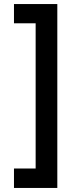

<svg xmlns="http://www.w3.org/2000/svg" viewBox="-20 -777 405 948"><path d="M263 151H49V55H156V-662H49V-757H263Z"/></svg>

Font: Josefin Sans Thin Medium
Style: Regular
Weight: 500
Version: Version 2.000